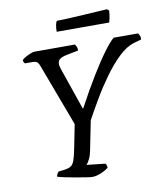

<svg xmlns="http://www.w3.org/2000/svg" viewBox="-92 -935 885 1013"><g transform="rotate(-10 350.0 -429.0)"><path d="M321 0Q312 0 286.5 -4Q261 -8 230 -13.5Q199 -19 173 -24.5Q147 -30 137 -34Q139 -43 142.5 -49Q146 -55 150 -59L182 -63Q205 -66 217 -74Q229 -82 236.5 -103Q244 -124 252 -165L277 -291L153 -622Q148 -637 140.5 -644.5Q133 -652 113 -652H74Q72 -654 69 -659Q66 -664 66 -671Q72 -678 85.5 -685.5Q99 -693 113 -698.5Q127 -704 134 -704H351Q355 -699 359 -690Q363 -681 362 -670L301 -658Q275 -653 262.5 -644Q250 -635 250 -617Q250 -609 252 -602.5Q254 -596 256 -589L333 -365H336Q384 -455 427.5 -526Q471 -597 505.5 -643.5Q540 -690 559 -704H689Q692 -701 696.5 -692Q701 -683 700 -670L659 -658Q618 -646 576.5 -606Q535 -566 496 -512Q457 -458 423.5 -401Q390 -344 364 -296L332 -136Q327 -111 317.5 -93Q308 -75 301 -68L401 -57Q403 -55 405.5 -48Q408 -41 408 -34Q392 -21 366.5 -10.5Q341 0 321 0ZM268 -787Q268 -810 271.5 -825Q275 -840 279 -844Q308 -844 346.5 -846Q385 -848 425.5 -850.5Q466 -853 499.5 -855Q533 -857 550 -858L560 -849Q559 -829 555.5 -812Q552 -795 549 -787Z"/></g></svg>

Font: Texturina 72pt 72pt Medium
Style: Italic
Weight: 500
Italic angle: -11°
Designer: Guillermo Torres Carreño
Foundry: Omnibus-Type
Version: Version 1.002; ttfautohint (v1.8.3)